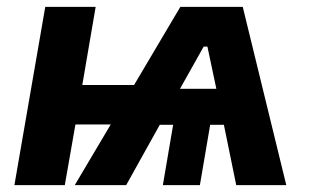

<svg xmlns="http://www.w3.org/2000/svg" viewBox="-20 -540 903 560"><path d="M22 0H169L200 -177H303L198 0H348L446 -176H485L455 0H563L593 -176H633L669 0H815L688 -520H506L371 -292H220L259 -520H112ZM505 -281 574 -404H585L611 -281Z"/></svg>

Font: Fixel Display 20240404
Style: Bold Italic
Weight: 700
Italic angle: -10°
Designer: AlfaBravo + MacPaw
Foundry: Kyrylo Tkachov, Marchela Mozhyna, Serhii Makarenko, Maria Weinstein, Zakhar Kryvoshyya
Version: Version 1.211;Glyphs 3.2 (3225)